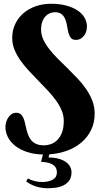

<svg xmlns="http://www.w3.org/2000/svg" viewBox="-20 -750 554 1020"><path d="M212.9 22Q232.4 22 251.5 15.1Q270.5 8.3 285.4 -7.1Q300.3 -22.5 309.6 -47.1Q318.8 -71.8 318.8 -107.9Q318.8 -136.7 307.1 -164.3Q295.4 -191.9 276.1 -218.3Q256.8 -244.6 232.2 -270.8Q207.5 -296.9 181.9 -323Q156.2 -349.1 131.6 -376Q106.9 -402.8 87.6 -430.4Q68.4 -458 56.6 -487.3Q44.9 -516.6 44.9 -547.9Q44.9 -589.8 61.3 -623.5Q77.6 -657.2 105.7 -680.9Q133.8 -704.6 171.1 -717.3Q208.5 -730 251 -730Q296.4 -730 331.8 -720.5Q367.2 -710.9 391.8 -694.6Q416.5 -678.2 429.2 -656Q441.9 -633.8 441.9 -608.9Q441.9 -597.2 438.5 -584.7Q435.1 -572.3 427.7 -562Q420.4 -551.8 409.2 -544.9Q397.9 -538.1 382.8 -538.1Q364.7 -538.1 356.2 -549.1Q347.7 -560.1 343.5 -576.2Q339.4 -592.3 336.4 -611.6Q333.5 -630.9 327.1 -647Q320.8 -663.1 308.1 -674.1Q295.4 -685.1 271 -685.1Q257.8 -685.1 244.9 -679.7Q231.9 -674.3 221.4 -663.1Q210.9 -651.9 204.6 -634.3Q198.2 -616.7 198.2 -592.8Q198.2 -565.4 210.4 -539.3Q222.7 -513.2 242.7 -487.8Q262.7 -462.4 288.3 -437Q314 -411.6 340.6 -385.5Q367.2 -359.4 392.8 -332.3Q418.5 -305.2 438.5 -275.6Q458.5 -246.1 470.7 -214.4Q482.9 -182.6 482.9 -147Q482.9 -98.1 464.1 -59.6Q445.3 -21 412.6 6.8Q379.9 34.7 336.2 50.5Q292.5 66.4 242.2 69.8L237.8 86.9Q268.6 86.9 291.5 93.3Q314.5 99.6 329.6 110.4Q344.7 121.1 352.3 135.3Q359.9 149.4 359.9 165Q359.9 192.4 347.9 209Q335.9 225.6 317.1 234.9Q298.3 244.1 275.9 247.1Q253.4 250 232.9 250Q212.9 250 195.3 246.6Q177.7 243.2 163.3 237.8Q148.9 232.4 137.7 226.1Q126.5 219.7 119.1 213.9L127.9 198.2Q147.5 208.5 168.9 213.1Q190.4 217.8 210.9 216.8Q242.7 215.3 262.5 203.1Q282.2 190.9 282.2 166Q282.2 149.4 274.9 138.7Q267.6 127.9 255.6 121.8Q243.7 115.7 228.5 113Q213.4 110.4 198.2 109.9L208 70.8Q159.7 69.8 122.6 57.1Q85.4 44.4 60.1 24.2Q34.7 3.9 21.7 -22Q8.8 -47.9 8.8 -75.2Q8.8 -86.9 12.5 -100.1Q16.1 -113.3 23.2 -124.5Q30.3 -135.7 41 -143.3Q51.8 -150.9 65.9 -150.9Q80.6 -150.9 89.6 -143.6Q98.6 -136.2 104 -124Q109.4 -111.8 112.8 -96.2Q116.2 -80.6 120.1 -64.5Q124 -48.3 129.9 -32.7Q135.7 -17.1 146 -4.9Q156.2 7.3 172.4 14.6Q188.5 22 212.9 22Z"/></svg>

Font: Berkshire Swash
Style: Regular
Weight: 700
Designer: Astigmatic (AOETI)
Foundry: Astigmatic (AOETI)
Version: Version 1.000